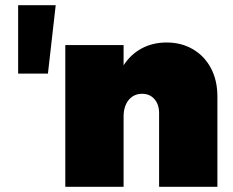

<svg xmlns="http://www.w3.org/2000/svg" viewBox="-20 -721 898 741"><path d="M50 -701H195L165 -437H50ZM819 -349V0H594V-284Q594 -318 576 -338.5Q558 -359 529 -359Q496 -359 476.5 -335Q457 -311 457 -271V0H232V-547H457V-469Q485 -512 527.5 -534.5Q570 -557 623 -557Q680 -557 724.5 -531Q769 -505 794 -458Q819 -411 819 -349Z"/></svg>

Font: Argentum Sans Black
Style: Regular
Weight: 900
Designer: Julieta Ulanovsky (Modified by Cristiano Sobral)
Foundry: Julieta Ulanovsky
Version: Version 1.000; ttfautohint (v1.5.65-e2d9)